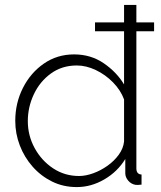

<svg xmlns="http://www.w3.org/2000/svg" viewBox="-20 -750 655 780"><path d="M42 -259Q42 -331 73 -392.5Q104 -454 158 -491.5Q212 -529 281 -529Q349 -529 401.5 -493Q454 -457 484 -407V-623H366V-659H484V-730H534V-659H606V-623H534V-66Q534 -42 555 -41V0Q539 2 531 1Q513 -2 501 -16Q489 -30 489 -46V-104Q457 -52 403.5 -21Q350 10 292 10Q237 10 191.5 -12.5Q146 -35 112.5 -73Q79 -111 60.5 -159Q42 -207 42 -259ZM484 -175V-346Q470 -384 439 -415.5Q408 -447 369 -465.5Q330 -484 292 -484Q232 -484 187 -451.5Q142 -419 117.5 -367Q93 -315 93 -258Q93 -199 121 -148Q149 -97 196 -66Q243 -35 301 -35Q328 -35 358.5 -46Q389 -57 416.5 -76.5Q444 -96 462.5 -121.5Q481 -147 484 -175Z"/></svg>

Font: Raleway Light
Style: Regular
Weight: 300
Designer: Matt McInerney, Pablo Impallari, Rodrigo Fuenzalida
Foundry: Matt McInerney, Pablo Impallari, Rodrigo Fuenzalida
Version: Version 4.026